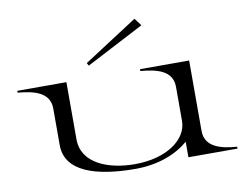

<svg xmlns="http://www.w3.org/2000/svg" viewBox="-82 -881 1295 1009"><g transform="rotate(-10 565.5 -377.0)"><path d="M564 12C680 12 779 -24 847 -83V0H1109V-10C1025 -16 939 -37 939 -124V-500H677V-490C761 -483 847 -464 847 -376V-194C847 -94 733 -13 565 -13C423 -13 284 -66 284 -195V-500H22V-490C106 -483 192 -463 192 -376V-180C192 -37 355 12 564 12ZM724 -726 694 -766 407 -580 415 -565Z"/></g></svg>

Font: Sprat Extended
Style: Regular
Weight: 400
Width: 9
Designer: Ethan Nakache
Foundry: Collletttivo
Version: Version 2.000;Glyphs 3.2 (3217)